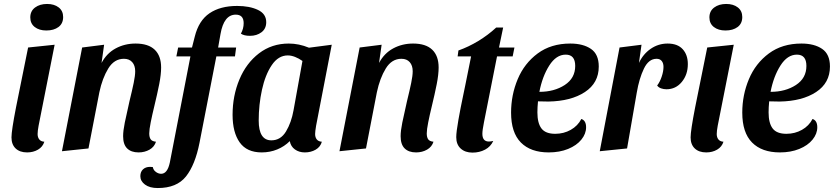

<svg xmlns="http://www.w3.org/2000/svg" viewBox="-20 -750 4213 970"><path d="M299 -664Q299 -631 275.5 -613.5Q252 -596 214 -596Q178 -596 155.5 -613.5Q133 -631 133 -662Q133 -694 157 -712Q181 -730 218 -730Q254 -730 276.5 -712.5Q299 -695 299 -664ZM170 -73Q170 -56 178.5 -45.5Q187 -35 204 -34Q196 -8 172 6Q148 20 117 20Q80 20 59 0Q38 -20 38 -56Q38 -90 61 -208L122 -510L256 -524L175 -115Q170 -88 170 -73Z M665 -530Q729 -530 761.5 -499Q794 -468 794 -409Q794 -374 784.5 -325.5Q775 -277 759 -211Q749 -170 741.5 -132.5Q734 -95 734 -76Q734 -57 741 -46.5Q748 -36 768 -34Q760 -8 735.5 6Q711 20 680 20Q643 20 622.5 0Q602 -20 602 -62Q602 -89 610.5 -131Q619 -173 634 -238Q648 -295 655.5 -331.5Q663 -368 663 -390Q663 -419 648 -436Q633 -453 606 -453Q557 -453 527 -404Q497 -355 482 -284L427 0L293 14L395 -510L506 -524L493 -432Q519 -481 564.5 -505.5Q610 -530 665 -530Z M738 93Q747 93 752 94Q755 110 768 119Q781 128 794 128Q826 128 838 71L942 -465H871L880 -510H950L964 -565Q984 -646 1038.5 -683Q1093 -720 1178 -720Q1241 -720 1283 -700Q1325 -680 1325 -638Q1325 -605 1301 -587Q1277 -569 1243 -569Q1213 -569 1197 -580Q1211 -605 1211 -633Q1211 -676 1171 -676Q1111 -676 1094 -578L1082 -510H1173L1167 -465H1073L988 -29Q966 83 919.5 141.5Q873 200 777 200Q736 200 712.5 182.5Q689 165 689 140Q689 118 702.5 105.5Q716 93 738 93Z M1572 -73Q1572 -56 1580.5 -45.5Q1589 -35 1606 -34Q1599 -8 1575 6Q1551 20 1520 20Q1491 20 1470 5Q1449 -10 1444 -37Q1417 -10 1380.5 5Q1344 20 1302 20Q1227 20 1191 -30.5Q1155 -81 1155 -170Q1155 -266 1189.5 -348.5Q1224 -431 1288.5 -480.5Q1353 -530 1439 -530Q1490 -530 1541 -509L1656 -524L1577 -115Q1572 -85 1572 -73ZM1434 -470Q1386 -470 1353 -421Q1320 -372 1303.5 -296.5Q1287 -221 1287 -141Q1287 -41 1351 -41Q1398 -41 1425 -86Q1452 -131 1463 -193L1508 -442Q1490 -455 1470.5 -462.5Q1451 -470 1434 -470Z M2067 -530Q2131 -530 2163.5 -499Q2196 -468 2196 -409Q2196 -374 2186.5 -325.5Q2177 -277 2161 -211Q2151 -170 2143.5 -132.5Q2136 -95 2136 -76Q2136 -57 2143 -46.5Q2150 -36 2170 -34Q2162 -8 2137.5 6Q2113 20 2082 20Q2045 20 2024.5 0Q2004 -20 2004 -62Q2004 -89 2012.5 -131Q2021 -173 2036 -238Q2050 -295 2057.5 -331.5Q2065 -368 2065 -390Q2065 -419 2050 -436Q2035 -453 2008 -453Q1959 -453 1929 -404Q1899 -355 1884 -284L1829 0L1695 14L1797 -510L1908 -524L1895 -432Q1921 -481 1966.5 -505.5Q2012 -530 2067 -530Z M2570 -465H2491L2425 -132Q2417 -92 2417 -74Q2417 -35 2450 -35Q2460 -35 2472 -38Q2459 -9 2430.5 6Q2402 21 2367 21Q2330 21 2307.5 0.5Q2285 -20 2285 -57Q2285 -83 2296 -145Q2307 -207 2319 -263L2331 -321L2360 -465H2292L2296 -495Q2347 -513 2396.5 -543Q2446 -573 2487 -611H2522L2501 -510H2579Z M3005 -414Q3005 -331 2935 -285Q2865 -239 2751 -237L2698 -238Q2695 -208 2695 -182Q2695 -128 2715.5 -101Q2736 -74 2785 -74Q2828 -74 2863.5 -94Q2899 -114 2917 -149Q2941 -141 2941 -107Q2941 -74 2917 -44.5Q2893 -15 2850 2.5Q2807 20 2752 20Q2661 20 2611.5 -30Q2562 -80 2562 -181Q2562 -270 2595.5 -350Q2629 -430 2696.5 -480Q2764 -530 2861 -530Q2926 -530 2965.5 -503Q3005 -476 3005 -414ZM2705 -286Q2780 -286 2833 -320.5Q2886 -355 2886 -417Q2886 -474 2838 -474Q2790 -474 2755 -419Q2720 -364 2705 -286Z M3353 -530Q3403 -530 3429 -501.5Q3455 -473 3455 -426Q3455 -373 3424.5 -336Q3394 -299 3347 -299Q3333 -299 3320 -303.5Q3307 -308 3300 -318Q3314 -336 3323 -363Q3332 -390 3332 -412Q3332 -431 3323 -442Q3314 -453 3297 -453Q3257 -453 3233 -403Q3209 -353 3197 -282L3148 0L3010 14L3110 -510L3221 -524L3208 -432Q3229 -477 3267.5 -503.5Q3306 -530 3353 -530Z M3730 -664Q3730 -631 3706.5 -613.5Q3683 -596 3645 -596Q3609 -596 3586.5 -613.5Q3564 -631 3564 -662Q3564 -694 3588 -712Q3612 -730 3649 -730Q3685 -730 3707.5 -712.5Q3730 -695 3730 -664ZM3601 -73Q3601 -56 3609.5 -45.5Q3618 -35 3635 -34Q3627 -8 3603 6Q3579 20 3548 20Q3511 20 3490 0Q3469 -20 3469 -56Q3469 -90 3492 -208L3553 -510L3687 -524L3606 -115Q3601 -88 3601 -73Z M4173 -414Q4173 -331 4103 -285Q4033 -239 3919 -237L3866 -238Q3863 -208 3863 -182Q3863 -128 3883.5 -101Q3904 -74 3953 -74Q3996 -74 4031.5 -94Q4067 -114 4085 -149Q4109 -141 4109 -107Q4109 -74 4085 -44.5Q4061 -15 4018 2.5Q3975 20 3920 20Q3829 20 3779.5 -30Q3730 -80 3730 -181Q3730 -270 3763.5 -350Q3797 -430 3864.5 -480Q3932 -530 4029 -530Q4094 -530 4133.5 -503Q4173 -476 4173 -414ZM3873 -286Q3948 -286 4001 -320.5Q4054 -355 4054 -417Q4054 -474 4006 -474Q3958 -474 3923 -419Q3888 -364 3873 -286Z"/></svg>

Font: Sansita Medium Italic
Style: Regular
Weight: 500
Italic angle: -11°
Designer: Pablo Cosgaya
Foundry: Omnibus-Type
Version: Version 1.006